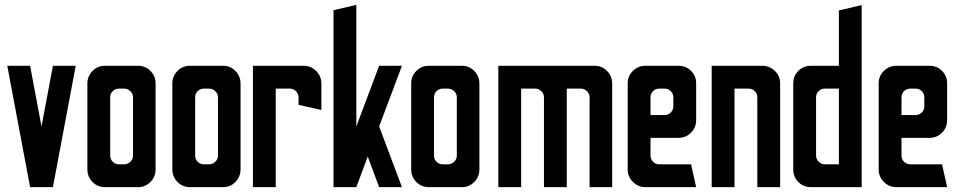

<svg xmlns="http://www.w3.org/2000/svg" viewBox="-20 -771 3962 791"><path d="M104 0 10 -500H104L151 -250L198 -500H292L198 0Z M413 0Q382 0 361 -21.5Q340 -43 340 -73V-427Q340 -457 361 -478.5Q382 -500 413 -500H549Q579 -500 600 -478.5Q621 -457 621 -427V-73Q621 -43 600 -21.5Q579 0 549 0ZM470 -94H491Q506 -94 517 -104.5Q528 -115 528 -130V-370Q528 -385 517 -395.5Q506 -406 491 -406H470Q455 -406 444.5 -395.5Q434 -385 434 -370V-130Q434 -115 444.5 -104.5Q455 -94 470 -94Z M763 0Q732 0 711 -21.5Q690 -43 690 -73V-427Q690 -457 711 -478.5Q732 -500 763 -500H899Q929 -500 950 -478.5Q971 -457 971 -427V-73Q971 -43 950 -21.5Q929 0 899 0ZM820 -94H841Q856 -94 867 -104.5Q878 -115 878 -130V-370Q878 -385 867 -395.5Q856 -406 841 -406H820Q805 -406 794.5 -395.5Q784 -385 784 -370V-130Q784 -115 794.5 -104.5Q805 -94 820 -94Z M1022 0V-500H1231Q1261 -500 1282.5 -478.5Q1304 -457 1304 -427V-318L1210 -339V-369Q1210 -384 1199.5 -395Q1189 -406 1174 -406H1116V0Z M1354 0V-729L1448 -751V-250L1542 -500H1636L1542 -250L1636 0H1542L1495 -126L1448 0Z M1747 0Q1716 0 1695 -21.5Q1674 -43 1674 -73V-427Q1674 -457 1695 -478.5Q1716 -500 1747 -500H1883Q1913 -500 1934 -478.5Q1955 -457 1955 -427V-73Q1955 -43 1934 -21.5Q1913 0 1883 0ZM1804 -94H1825Q1840 -94 1851 -104.5Q1862 -115 1862 -130V-370Q1862 -385 1851 -395.5Q1840 -406 1825 -406H1804Q1789 -406 1778.5 -395.5Q1768 -385 1768 -370V-130Q1768 -115 1778.5 -104.5Q1789 -94 1804 -94Z M2033 0V-500H2430Q2460 -500 2481 -478.5Q2502 -457 2502 -427V0H2409V-370Q2409 -385 2398 -395.5Q2387 -406 2372 -406H2315V0H2221V-370Q2221 -385 2210 -395.5Q2199 -406 2184 -406H2127V0Z M2639 0Q2609 0 2587.5 -21.5Q2566 -43 2566 -73V-428Q2566 -458 2587.5 -479Q2609 -500 2639 -500H2775Q2806 -500 2827 -479Q2848 -458 2848 -428V-276Q2848 -246 2827 -224.5Q2806 -203 2775 -203H2660V-130Q2660 -115 2670.5 -104.5Q2681 -94 2697 -94H2827L2848 0ZM2660 -297H2718Q2733 -297 2743.5 -307.5Q2754 -318 2754 -333V-370Q2754 -385 2743.5 -395.5Q2733 -406 2718 -406H2697Q2681 -406 2670.5 -395.5Q2660 -385 2660 -370Z M2912 0V-500H3121Q3150 -500 3172 -479Q3194 -458 3194 -428V0H3100V-370Q3100 -386 3089 -396Q3078 -406 3064 -406H3006V0Z M3321 0Q3290 0 3269 -21Q3248 -42 3248 -73V-427Q3248 -458 3269 -479Q3290 -500 3321 -500H3436V-728L3530 -750V0ZM3378 -94H3436V-406H3378Q3364 -406 3353 -396Q3342 -386 3342 -370V-130Q3342 -116 3353 -105Q3364 -94 3378 -94Z M3673 0Q3643 0 3621.5 -21.5Q3600 -43 3600 -73V-428Q3600 -458 3621.5 -479Q3643 -500 3673 -500H3809Q3840 -500 3861 -479Q3882 -458 3882 -428V-276Q3882 -246 3861 -224.5Q3840 -203 3809 -203H3694V-130Q3694 -115 3704.5 -104.5Q3715 -94 3731 -94H3861L3882 0ZM3694 -297H3752Q3767 -297 3777.5 -307.5Q3788 -318 3788 -333V-370Q3788 -385 3777.5 -395.5Q3767 -406 3752 -406H3731Q3715 -406 3704.5 -395.5Q3694 -385 3694 -370Z"/></svg>

Font: Odibee Sans
Style: Regular
Weight: 400
Designer: James Barnard - Barnard Co. Limited
Version: Version 2.001; ttfautohint (v1.8.3)